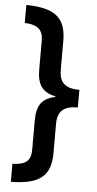

<svg xmlns="http://www.w3.org/2000/svg" viewBox="-59 -756 483 956"><g transform="rotate(5 182.0 -278.0)"><path d="M33 74V164C183 162 232 113 232 1V-142C232 -205 261 -234 333 -234V-322C257 -322 232 -354 232 -414V-558C232 -675 174 -718 33 -720V-630C89 -628 125 -611 125 -550V-405C125 -331 151 -292 216 -280V-276C150 -263 125 -224 125 -153V-6C125 51 100 72 33 74Z"/></g></svg>

Font: Noto Sans Lao Looped ExtraCondensed SemiBold
Style: Regular
Weight: 600
Width: 2
Designer: Mark Frömberg, Ben Mitchell
Foundry: The Fontpad Ltd
Version: Version 1.002